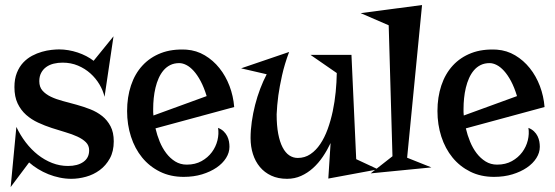

<svg xmlns="http://www.w3.org/2000/svg" viewBox="-20 -696 2234 773"><path d="M217.8 -497.1Q236.3 -497.1 255.4 -493.9Q274.4 -490.7 292.7 -484.6Q311 -478.5 327.4 -470Q343.8 -461.4 356.9 -451.2L437 -549.8L400.9 -306.2Q395 -331.5 380.4 -356.2Q365.7 -380.9 344 -400.4Q322.3 -419.9 293.9 -431.9Q265.6 -443.8 231.9 -443.8Q213.4 -443.8 196.3 -439.7Q179.2 -435.5 166.3 -426.3Q153.3 -417 145.8 -402.8Q138.2 -388.7 138.2 -369.1Q138.2 -345.7 151.1 -331.1Q164.1 -316.4 185.1 -306.4Q206.1 -296.4 232.9 -289.3Q259.8 -282.2 288.1 -274.4Q316.4 -266.6 343.3 -256.1Q370.1 -245.6 391.1 -229Q412.1 -212.4 425 -187.7Q438 -163.1 438 -127Q438 -86.4 422.1 -57.9Q406.2 -29.3 381.3 -11Q356.4 7.3 326.2 15.6Q295.9 23.9 267.1 23.9Q243.7 23.9 220.2 19Q196.8 14.2 174.8 5.4Q152.8 -3.4 133.1 -15.6Q113.3 -27.8 97.2 -42L22.9 57.1L45.9 -185.1Q61.5 -151.9 83.5 -123Q105.5 -94.2 132.3 -73Q159.2 -51.8 189.9 -39.8Q220.7 -27.8 253.9 -27.8Q292.5 -27.8 315.7 -44.2Q338.9 -60.5 338.9 -90.8Q338.9 -110.4 325.9 -123.3Q313 -136.2 291.7 -146Q270.5 -155.8 243.7 -163.6Q216.8 -171.4 188.5 -180.7Q160.2 -189.9 133.3 -202.4Q106.4 -214.8 85.2 -233.6Q64 -252.4 51 -279.5Q38.1 -306.6 38.1 -345.2Q38.1 -378.4 47.9 -402.8Q57.6 -427.2 73.5 -444.1Q89.4 -460.9 109.1 -471.4Q128.9 -481.9 148.9 -487.5Q168.9 -493.2 187 -495.1Q205.1 -497.1 217.8 -497.1Z M606 -179.2Q612.3 -151.9 623 -125.7Q633.8 -99.6 649.4 -79.1Q665 -58.6 685.5 -45.9Q706.1 -33.2 731.9 -33.2Q766.1 -33.2 791.5 -47.4Q816.9 -61.5 833 -83.3Q849.1 -105 855.5 -131.1Q861.8 -157.2 857.9 -181.2Q871.6 -175.8 880.6 -167Q889.6 -158.2 894.8 -147.7Q899.9 -137.2 901.9 -126.2Q903.8 -115.2 903.8 -105Q903.8 -81.5 890.1 -59.8Q876.5 -38.1 851.8 -21.2Q827.1 -4.4 793.5 5.9Q759.8 16.1 719.7 16.1Q666 16.1 623.8 -4.9Q581.5 -25.9 552.2 -61.8Q522.9 -97.7 507.3 -146Q491.7 -194.3 491.7 -249Q491.7 -304.7 507.3 -351.8Q522.9 -398.9 553.5 -432.1Q584 -465.3 628.4 -482.4Q672.9 -499.5 731 -496.1Q771 -493.2 804.7 -473.1Q838.4 -453.1 863.5 -421.6Q888.7 -390.1 904.1 -349.6Q919.4 -309.1 922.9 -265.1ZM596.7 -257.8Q596.7 -251 596.7 -244.4Q596.7 -237.8 597.7 -231L812 -309.1Q801.3 -344.2 787.8 -369.4Q774.4 -394.5 759.8 -410.6Q745.1 -426.8 730.2 -434.3Q715.3 -441.9 701.7 -441.9Q681.2 -441.9 665.5 -434.1Q649.9 -426.3 638.4 -412.8Q627 -399.4 618.9 -381.3Q610.8 -363.3 606 -342.8Q601.1 -322.3 598.9 -300.5Q596.7 -278.8 596.7 -257.8Z M1395 -475.1 1414.1 -55.2 1502 -14.2 1301.8 22.9 1311 -120.1Q1297.4 -91.3 1279.8 -65.2Q1262.2 -39.1 1240.2 -19.3Q1218.3 0.5 1192.1 12.2Q1166 23.9 1135.7 23.9Q1099.6 23.9 1072.3 11.2Q1044.9 -1.5 1026.4 -23.7Q1007.8 -45.9 998.3 -75.9Q988.8 -106 988.8 -140.1Q988.8 -171.9 993.7 -206.1Q998.5 -240.2 1007.1 -273.7Q1015.6 -307.1 1027.6 -338.6Q1039.6 -370.1 1053.7 -397L950.7 -420.9L1144 -486.8Q1125.5 -437.5 1115.5 -392.3Q1105.5 -347.2 1100.6 -312Q1095.2 -271 1093.8 -235.8Q1093.8 -190.4 1100.1 -157.5Q1106.4 -124.5 1117.7 -102.8Q1128.9 -81.1 1144.5 -70.6Q1160.2 -60.1 1178.7 -60.1Q1207 -60.1 1229.5 -75.2Q1252 -90.3 1269.3 -116Q1286.6 -141.6 1299.1 -175.8Q1311.5 -210 1319.6 -248Q1327.6 -286.1 1331.5 -325.7Q1335.4 -365.2 1335.9 -401.9L1230 -475.1Z M1619.1 -61 1716.8 -22 1472.2 2 1560.1 -66.9 1544.9 -594.2 1432.1 -643.1 1679.2 -675.8Z M1855.5 -179.2Q1861.8 -151.9 1872.6 -125.7Q1883.3 -99.6 1898.9 -79.1Q1914.6 -58.6 1935.1 -45.9Q1955.6 -33.2 1981.4 -33.2Q2015.6 -33.2 2041 -47.4Q2066.4 -61.5 2082.5 -83.3Q2098.6 -105 2105 -131.1Q2111.3 -157.2 2107.4 -181.2Q2121.1 -175.8 2130.1 -167Q2139.2 -158.2 2144.3 -147.7Q2149.4 -137.2 2151.4 -126.2Q2153.3 -115.2 2153.3 -105Q2153.3 -81.5 2139.6 -59.8Q2126 -38.1 2101.3 -21.2Q2076.7 -4.4 2043 5.9Q2009.3 16.1 1969.2 16.1Q1915.5 16.1 1873.3 -4.9Q1831.1 -25.9 1801.8 -61.8Q1772.5 -97.7 1756.8 -146Q1741.2 -194.3 1741.2 -249Q1741.2 -304.7 1756.8 -351.8Q1772.5 -398.9 1803 -432.1Q1833.5 -465.3 1877.9 -482.4Q1922.4 -499.5 1980.5 -496.1Q2020.5 -493.2 2054.2 -473.1Q2087.9 -453.1 2113 -421.6Q2138.2 -390.1 2153.6 -349.6Q2168.9 -309.1 2172.4 -265.1ZM1846.2 -257.8Q1846.2 -251 1846.2 -244.4Q1846.2 -237.8 1847.2 -231L2061.5 -309.1Q2050.8 -344.2 2037.4 -369.4Q2023.9 -394.5 2009.3 -410.6Q1994.6 -426.8 1979.7 -434.3Q1964.8 -441.9 1951.2 -441.9Q1930.7 -441.9 1915 -434.1Q1899.4 -426.3 1887.9 -412.8Q1876.5 -399.4 1868.4 -381.3Q1860.4 -363.3 1855.5 -342.8Q1850.6 -322.3 1848.4 -300.5Q1846.2 -278.8 1846.2 -257.8Z"/></svg>

Font: Risque
Style: Regular
Weight: 400
Designer: Astigmatic (AOETI)
Foundry: Astigmatic (AOETI)
Version: Version 1.000